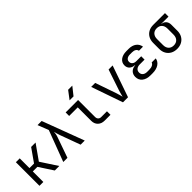

<svg xmlns="http://www.w3.org/2000/svg" viewBox="218 -1970 3164 3164"><g transform="rotate(-45 1800.0 -387.5)"><path d="M95 0V-550H185V-323H291L451 -550H554L369 -288L557 0H452L292 -245H185V0Z M650 0 854 -541 780 -730H876L1150 0H1054L923 -357Q910 -392 904 -419Q898 -446 893 -461Q893 -446 889 -419Q885 -392 873 -357L747 0Z M1615 0Q1542 0 1498.5 -42.5Q1455 -85 1455 -155V-468H1255V-550H1545V-155Q1545 -121 1564 -101.5Q1583 -82 1615 -82H1750V0ZM1442 -645 1548 -785H1645L1534 -645Z M2041 0 1850 -550H1943L2071 -180Q2082 -147 2090 -116.5Q2098 -86 2102 -69Q2107 -86 2114 -116.5Q2121 -147 2132 -180L2256 -550H2350L2159 0Z M2726 7H2679Q2587 7 2533.5 -36Q2480 -79 2480 -152Q2480 -211 2516 -248Q2552 -285 2615 -289V-293Q2556 -297 2522 -328.5Q2488 -360 2488 -413Q2488 -478 2539.5 -517.5Q2591 -557 2679 -557H2729Q2811 -557 2862 -519Q2913 -481 2923 -415H2828Q2823 -444 2797 -460.5Q2771 -477 2729 -477H2679Q2635 -477 2609 -456.5Q2583 -436 2583 -401Q2583 -366 2608.5 -345Q2634 -324 2677 -324H2790V-246H2679Q2631 -246 2603 -222.5Q2575 -199 2575 -159Q2575 -119 2603 -96Q2631 -73 2679 -73H2726Q2773 -73 2803 -89Q2833 -105 2840 -130H2935Q2925 -67 2869 -30Q2813 7 2726 7Z M3297 10Q3233 10 3185.5 -16.5Q3138 -43 3111.5 -90Q3085 -137 3085 -200V-340Q3085 -403 3111.5 -450.5Q3138 -498 3185.5 -524Q3233 -550 3297 -550H3570V-468H3401V-465Q3451 -461 3480 -427.5Q3509 -394 3509 -340V-200Q3509 -137 3482.5 -90Q3456 -43 3408.5 -16.5Q3361 10 3297 10ZM3297 -70Q3354 -70 3386.5 -105Q3419 -140 3419 -200V-340Q3419 -400 3386.5 -435Q3354 -470 3297 -470Q3240 -470 3207.5 -435Q3175 -400 3175 -340V-200Q3175 -140 3207.5 -105Q3240 -70 3297 -70Z"/></g></svg>

Font: JetBrainsMono NF
Style: Regular
Weight: 400
Designer: Philipp Nurullin, Konstantin Bulenkov
Foundry: JetBrains
Version: Version 2.251; ttfautohint (v1.8.3);Nerd Fonts 2.2.2